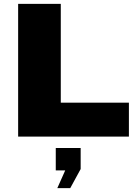

<svg xmlns="http://www.w3.org/2000/svg" viewBox="-20 -708 707 995"><path d="M398 59V168L344 267H277L318 175H269V59ZM648 0H74V-688H295V-176H648Z"/></svg>

Font: Archicoco
Style: Regular
Weight: 400
Designer: Hector Gatti
Foundry: Hector Gatti
Version: 1.002